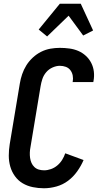

<svg xmlns="http://www.w3.org/2000/svg" viewBox="-20 -999 540 1027"><path d="M215 8Q185 8 155.5 2Q126 -4 101.5 -18.5Q77 -33 60 -56.5Q43 -80 35 -108Q27 -136 27 -166.5Q27 -197 32 -228L86 -552Q90 -577 98.5 -602Q107 -627 121 -649.5Q135 -672 155.5 -691Q176 -710 200 -722Q224 -734 249.5 -738.5Q275 -743 300 -743Q326 -743 351.5 -739.5Q377 -736 399 -726.5Q421 -717 439 -700.5Q457 -684 468 -662.5Q479 -641 482 -616Q485 -591 480 -565L479 -560H368L369 -562Q372 -579 369 -595Q366 -611 356.5 -623.5Q347 -636 332 -641.5Q317 -647 300 -647Q281 -647 261 -638Q241 -629 227 -612.5Q213 -596 206.5 -576Q200 -556 197 -537L143 -212Q140 -197 139.5 -182.5Q139 -168 141 -154Q143 -140 148.5 -127.5Q154 -115 164 -105.5Q174 -96 187.5 -92Q201 -88 216 -88Q234 -88 252.5 -94.5Q271 -101 286.5 -114Q302 -127 312.5 -144Q323 -161 329 -179L427 -143Q414 -112 393 -82.5Q372 -53 344 -32Q316 -11 282 -1.5Q248 8 215 8ZM232 -804 187 -841 300 -979H412L478 -836L425 -809L347 -915Z"/></svg>

Font: Iosevka SS18
Style: Bold Italic
Weight: 700
Italic angle: -9°
Monospace: yes
Designer: Belleve Invis
Foundry: Belleve Invis
Version: Version 25.1.1; ttfautohint (v1.8.4)